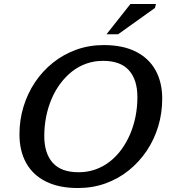

<svg xmlns="http://www.w3.org/2000/svg" viewBox="-20 -936 853 967"><path d="M203 -250.5Q203 -164 245.5 -116.2Q288 -68.5 376 -68.5Q421 -68.5 460.5 -82.5Q500 -96.5 533 -122.2Q566 -148 591.8 -183.2Q617.5 -218.5 635.5 -260.8Q653.5 -303 662.8 -350.2Q672 -397.5 672 -447Q672 -534 629.5 -581.8Q587 -629.5 499 -629.5Q454 -629.5 414.5 -615.5Q375 -601.5 342.2 -575.5Q309.5 -549.5 283.5 -514.5Q257.5 -479.5 239.5 -437Q221.5 -394.5 212.2 -347.2Q203 -300 203 -250.5ZM797 -438.5Q797 -366 776.8 -299.2Q756.5 -232.5 718.8 -176.2Q681 -120 628.5 -77.8Q576 -35.5 511.2 -12.2Q446.5 11 372.5 11Q277 11 211.2 -21.8Q145.5 -54.5 111.8 -115.2Q78 -176 78 -259.5Q78 -331.5 98.2 -398.2Q118.5 -465 156.2 -521.5Q194 -578 246.5 -620Q299 -662 363.8 -685.5Q428.5 -709 502.5 -709Q598.5 -709 664 -676Q729.5 -643 763.2 -582.5Q797 -522 797 -438.5ZM516.5 -763.5 637 -916H765.5L760.5 -896L575 -763.5Z"/></svg>

Font: Newsreader 9pt Medium
Style: Italic
Weight: 500
Italic angle: -17°
Designer: Hugues Gentile
Foundry: Production Type
Version: Version 1.003